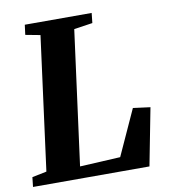

<svg xmlns="http://www.w3.org/2000/svg" viewBox="-85 -814 781 885"><g transform="rotate(-10 305.5 -371.5)"><path d="M-2 0 3 -45 71 -59 153.5 -683.5 84.5 -696.5 90.5 -743H403.5L398.5 -696.5L311.5 -683.5L228 -55.5L417.5 -65.5L514.5 -278.5L595 -268L543 0Z"/></g></svg>

Font: Merriweather 36pt ExtraBold
Style: Italic
Weight: 800
Italic angle: -7.8°
Version: Version 2.101